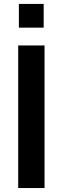

<svg xmlns="http://www.w3.org/2000/svg" viewBox="-20 -948 316 968"><path d="M204.6 0V-718.8H71.8V0ZM200.2 -808.6V-928.2H75.2V-808.6Z"/></svg>

Font: Winston SemiBold
Style: Regular
Weight: 600
Designer: Vernon Adams, Kim Jin-seong, David Berlow, Cristiano Sobral
Foundry: The Winston Project Authors
Version: Version 3.004